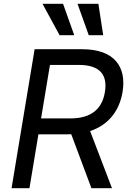

<svg xmlns="http://www.w3.org/2000/svg" viewBox="-20 -985 681 1005"><path d="M40.5 0H134.2L181.1 -282H334.9C340.9 -282 346.9 -282 353 -282.3L458.5 0H566.1L451.7 -299C549.4 -331.3 605.5 -407 621.4 -503.2C643.1 -633.5 580.6 -727.3 410.5 -727.3H161.2ZM195 -365.1 241.5 -645.2H392C507.5 -645.2 543 -589.8 529.1 -503.2C514.9 -417.6 461.3 -365.1 347.3 -365.1ZM202.4 -965.2 291.9 -800.8H368.6L310 -965.2ZM385.7 -965.2 444.6 -800.8H520.2L495 -965.2Z"/></svg>

Font: Margiela Sans Text
Style: Italic
Weight: 400
Italic angle: -9.39999°
Designer: Stefan Endress, Andreas Faust
Version: Version 1.100;FEAKit 1.0